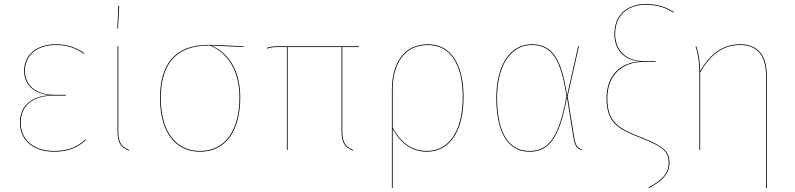

<svg xmlns="http://www.w3.org/2000/svg" viewBox="-20 -748 3965 958"><path d="M258.9 -527.2C164.8 -527.2 100.3 -476.3 100.3 -394.1C100.3 -327.4 146.6 -279.9 230.7 -273.1C139.1 -268.8 79.3 -221.3 79.3 -136.1C79.3 -46.8 148 9.1 250.1 9.1C324.5 9.1 369.9 -13.3 408.1 -49.3L406 -52.6C369.4 -17.6 324.1 5.2 250.2 5.2C150 5.2 83.4 -48.9 83.4 -136.1C83.4 -220 142.1 -271.1 250.6 -271.1H308.5L308.8 -274.9H252.6C151.8 -274.9 104.4 -328.4 104.4 -394.1C104.4 -473.9 166.4 -523.4 259 -523.4C318.9 -523.4 362.6 -505.6 397.6 -479.7L400.7 -482.2C367.5 -507.1 321.5 -527.2 258.9 -527.2Z M570.2 -718.8 565.6 -605.7H569L574.6 -718.6ZM570.3 -517.2H566.3V-97.9C566.3 -39.3 577.8 -15.8 623.2 4.1L624.8 0.4C581.5 -17.3 570.3 -41.9 570.3 -97.9Z M1195.1 -517.2C1137.8 -520.3 1048.4 -524.3 1019.8 -524.3C845 -524.3 778.3 -418.1 778.3 -258.1C778.3 -91 853.6 9.1 978.1 9.1C1101.4 9.1 1178.8 -89 1178.8 -262C1178.8 -396.4 1120.2 -485.2 1034.4 -520.5L1195.1 -513.6ZM1174.8 -262C1174.8 -91.8 1099.2 5.2 978.1 5.2C855.9 5.2 782.3 -93.8 782.3 -258.1C782.3 -417.6 849.2 -520.9 1020.9 -520.8L1027.2 -520.7C1115.6 -484.8 1174.8 -396.9 1174.8 -262Z M1770.4 -513.3V-517.2H1373.1C1341.1 -517.2 1326.6 -515.2 1310.9 -508.9L1312.4 -505.2C1328.1 -511.3 1341.2 -513.3 1373.4 -513.3H1411.3V0H1415.3V-513.3H1684.1V-97.9C1684.1 -39.3 1695.6 -15.8 1741.1 4.1L1742.6 0.4C1699.4 -17.3 1688.1 -41.9 1688.1 -97.9V-513.3Z M2115.1 -527.2C1996.2 -527.2 1935.3 -433.7 1935.3 -298.9V190.6L1939.3 190.2V-105C1977.7 -34.7 2033.4 9.1 2110.4 9.1C2216.1 9.1 2293 -82.8 2293 -264C2293 -427.9 2229.8 -527.2 2115.1 -527.2ZM2110.3 5.2C2034.4 5.2 1978.9 -37.7 1939.3 -111.7V-298.6C1939.3 -432.2 1998.8 -523.3 2115 -523.3C2227.4 -523.3 2288.9 -426.3 2288.9 -264C2288.9 -85 2213.9 5.2 2110.3 5.2Z M2633.1 -527.2C2522.7 -527.2 2456.3 -419.1 2456.3 -259.3C2456.3 -81.8 2517.6 9.1 2621.2 9.1C2720.7 9.1 2771.6 -60.4 2809.1 -262.1L2841.3 -60.1C2849.2 -12.3 2863.1 -5.8 2883.5 2.1L2884.3 -1.6C2864.6 -9.4 2852.2 -17.6 2845.3 -60.9L2812.3 -267.3L2868.7 -517.2H2864.6L2809.3 -271.1C2781.9 -462.6 2730.7 -527.2 2633.1 -527.2ZM2633.2 -523.4C2729.2 -523.4 2778.7 -458.5 2806.5 -267.1C2768.6 -62.7 2718.6 5.2 2621.2 5.2C2520.1 5.2 2460.3 -82.8 2460.3 -259.3C2460.3 -418.9 2526.6 -523.4 2633.2 -523.4Z M3201.2 -727.8C3103.8 -727.8 3045.4 -667.5 3045.4 -578.4C3045.4 -500.2 3094 -446.1 3175.4 -441.2C3080.5 -437.8 3006.3 -375.2 3006.3 -258.1C3006.3 -130.7 3068.9 -102.2 3183.6 -57.3C3300.8 -10.8 3316.3 16 3316.3 65.6C3316.3 119.8 3277.9 154.6 3215.1 187.2L3217 190.7C3282.3 156.4 3320.4 120 3320.4 65.6C3320.4 13.9 3301.9 -14.3 3184.6 -60.9C3070.2 -105.8 3010.4 -134.5 3010.4 -258.1C3010.4 -369.6 3080.4 -439.2 3191.4 -439.2H3251L3251.3 -443H3191.9C3099.8 -443 3049.4 -501 3049.4 -578.4C3049.4 -664.1 3104.3 -723.9 3201.4 -723.9C3262.1 -723.9 3300.7 -709.9 3339.9 -684.8L3341.9 -688.3C3301.7 -713.5 3262.6 -727.8 3201.2 -727.8Z M3671.6 -527.2C3584.6 -527.2 3520.2 -475.4 3473.3 -392.8C3473 -437 3466.9 -481.2 3454.1 -517.6L3450.3 -517.3C3463.2 -480.1 3469.5 -433.9 3469.5 -382.8V0H3473.5V-386.7C3521.6 -471.6 3584.9 -523.4 3671.6 -523.4C3764.1 -523.4 3802.1 -465.5 3802.1 -367.9V190.2L3806.1 190.6V-368.1C3806.1 -467.4 3766.6 -527.2 3671.6 -527.2Z"/></svg>

Font: Fira Sans Four
Style: Regular
Weight: 100
Designer: Carrois Corporate & Edenspiekermann AG
Foundry: Carrois Corporate GbR & Edenspiekermann AG
Version: Version 4.203;PS 004.203;hotconv 1.0.88;makeotf.lib2.5.64775